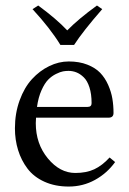

<svg xmlns="http://www.w3.org/2000/svg" viewBox="-20 -665 468 697"><path d="M199.2 -502Q162.1 -562.5 98.1 -631.8L118.7 -645Q185.1 -596.2 224.1 -554.7Q264.6 -596.2 332 -645L351.1 -631.8Q280.8 -551.3 249 -502ZM114.3 -276.9H297.9Q312.5 -276.9 312.5 -290.5Q312.5 -323.7 304.7 -347.9Q296.9 -372.1 283.9 -384.5Q271 -397 257.3 -402.3Q243.7 -407.7 228.5 -407.7Q219.2 -407.7 209.2 -406Q199.2 -404.3 183.3 -396.5Q167.5 -388.7 154.8 -375.7Q142.1 -362.8 130.6 -337.2Q119.1 -311.5 114.3 -276.9ZM377.9 -93.3 397.9 -76.7Q368.7 -36.1 325 -12Q281.2 12.2 229.5 12.2Q179.7 12.2 141.1 -5.4Q102.5 -22.9 79.8 -53Q57.1 -83 45.7 -120.1Q34.2 -157.2 34.2 -199.2Q34.2 -253.9 51.3 -300.8Q68.4 -347.7 96.2 -377.9Q124 -408.2 158.7 -425Q193.4 -441.9 229.5 -441.9Q267.6 -441.9 296.9 -430.4Q326.2 -418.9 343.8 -400.6Q361.3 -382.3 372.6 -356.9Q383.8 -331.5 387.9 -306.9Q392.1 -282.2 392.1 -254.9Q392.1 -237.8 374 -237.8H110.8Q109.9 -227.1 109.9 -217.8Q109.9 -143.1 153.6 -90.1Q197.3 -37.1 253.4 -37.1Q293.5 -37.1 322.3 -50.5Q351.1 -64 377.9 -93.3Z"/></svg>

Font: Libertinage
Style: b
Weight: 400
Designer: OSP
Foundry: OSP
Version: Version 1.0; 2008; OFL relea